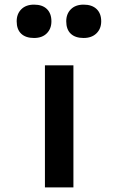

<svg xmlns="http://www.w3.org/2000/svg" viewBox="-20 -809 511 829"><path d="M174 0V-527H297V0ZM341 -645Q305 -645 285.5 -663.5Q266 -682 266 -717Q266 -749 286 -769Q306 -789 341 -789Q377 -789 397 -770Q417 -751 417 -717Q417 -685 396.5 -665Q376 -645 341 -645ZM127 -645Q91 -645 71.5 -663.5Q52 -682 52 -717Q52 -749 72 -769Q92 -789 127 -789Q163 -789 182.5 -770Q202 -751 202 -717Q202 -685 182 -665Q162 -645 127 -645Z"/></svg>

Font: Lexend Tera Medium
Style: Regular
Weight: 500
Designer: Bonnie Shaver-Troup, Thomas Jockin
Foundry: Lexend
Version: Version 1.007